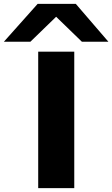

<svg xmlns="http://www.w3.org/2000/svg" viewBox="-91 -965 576 985"><path d="M105 0V-700H290V0ZM-71 -751 102 -945H298L465 -751H329L197 -879L65 -751Z"/></svg>

Font: Georama ExtraExtended SemiBold
Style: Regular
Weight: 600
Width: 8
Designer: Jean-Baptiste Levee
Foundry: Production Type
Version: Version 1.000